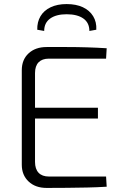

<svg xmlns="http://www.w3.org/2000/svg" viewBox="-20 -922 597 943"><path d="M209 -691Q258 -691 308 -691Q358 -691 407.5 -689.5Q457 -688 504 -685L501 -634H220Q187 -634 169.5 -616Q152 -598 152 -563V-127Q152 -92 169.5 -73.5Q187 -55 220 -55H501L504 -5Q457 -2 407.5 -1Q358 0 308 0.5Q258 1 209 1Q154 1 120.5 -30.5Q87 -62 87 -113V-577Q87 -629 120.5 -660Q154 -691 209 -691ZM104 -393H461V-340H104ZM197 -770 163 -776Q162 -814 179 -842.5Q196 -871 229 -886.5Q262 -902 307 -902Q354 -902 387 -886.5Q420 -871 437.5 -842.5Q455 -814 453 -776L419 -770Q419 -810 389.5 -831Q360 -852 307 -852Q256 -852 226.5 -831Q197 -810 197 -770Z"/></svg>

Font: Exo 2 Light
Style: Regular
Weight: 300
Designer: Natanael Gama
Foundry: Natanael Gama
Version: Version 2.010